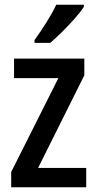

<svg xmlns="http://www.w3.org/2000/svg" viewBox="-20 -786 407 806"><path d="M342 0H27V-64L225 -458H39V-540H334V-470L140 -81H342ZM332 -757Q319 -737 294 -708.5Q269 -680 241 -652.5Q213 -625 191 -606H125V-618Q151 -654 175.5 -693Q200 -732 216 -766H332Z"/></svg>

Font: Noto Sans Lao Condensed Medium
Style: Regular
Weight: 500
Width: 3
Designer: Monotype Design Team
Foundry: Monotype Imaging Inc.
Version: Version 2.003; ttfautohint (v1.8.4.7-5d5b)